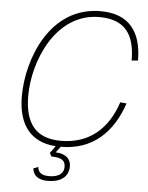

<svg xmlns="http://www.w3.org/2000/svg" viewBox="-61 -775 790 1028"><g transform="rotate(5 334.0 -261.0)"><path d="M235 204C299 204 346 176 346 116C346 76 318 50 264 48L288 16C458 16 565 -86 619 -246L585 -249C537 -103 437 -16 286 -16C154 -16 91 -89 91 -242C91 -428 200 -694 434 -694C574 -694 626 -615 626 -477L660 -480C660 -633 592 -726 438 -726C166 -726 57 -436 57 -236C57 -78 130 7 261 15L233 54L243 72C303 72 318 92 318 121C318 161 285 178 239 178C195 178 180 160 178 134L152 144C156 182 183 204 235 204Z"/></g></svg>

Font: Geist Thin
Style: Italic
Weight: 100
Italic angle: -12°
Designer: Basement.studio, Andrés Briganti, Mateo Zaragoza
Foundry: Basement.studio, Vercel, Andrés Briganti, Guido Ferreyra, Mateo Zaragoza
Version: Version 1.500